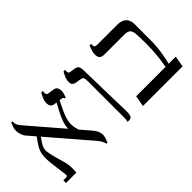

<svg xmlns="http://www.w3.org/2000/svg" viewBox="-50 -980 1381 1381"><g transform="rotate(-45 640.5 -290.0)"><path d="M450 6Q449 -9 438 -27Q427 -45 413 -61L79 -449Q69 -462 62.5 -481Q56 -500 56 -520Q56 -538 61.5 -553Q67 -568 74 -586H86V-582Q86 -578 88 -562Q90 -546 114 -518L445 -133Q464 -111 471.5 -93Q479 -75 479 -57Q479 -46 475.5 -33Q472 -20 462 6ZM45 0V-27H73Q83 -27 85.5 -32.5Q88 -38 87 -45L70 -180Q66 -217 67.5 -244.5Q69 -272 77 -294.5Q85 -317 99 -337L145 -404L164 -380L129 -329Q104 -293 107 -262Q110 -231 123 -184L144 -110Q152 -82 152.5 -53Q153 -24 151 0ZM381 -206 332 -262Q332 -293 344 -328Q356 -363 376 -400L413 -470L438 -463L405 -395Q386 -356 377 -326Q368 -296 369 -268Q370 -240 381 -206ZM469 -436Q468 -441 465.5 -445Q463 -449 457 -450L386 -460Q367 -463 359 -475Q351 -487 351 -503Q351 -529 362.5 -552.5Q374 -576 379 -586H394V-567Q394 -555 398 -551Q402 -547 412 -545L454 -539Q479 -535 485.5 -520.5Q492 -506 492 -493Q492 -474 486 -457.5Q480 -441 478 -436Z M685 3Q681 3 676.5 2.5Q672 2 669 1V-4Q672 -8 673 -15Q674 -22 674 -46V-403Q674 -433 668.5 -442Q663 -451 643 -454L609 -459Q595 -461 583.5 -469.5Q572 -478 572 -501Q572 -517 577.5 -533Q583 -549 590 -561.5Q597 -574 600 -580H615V-566Q615 -553 619 -548.5Q623 -544 639 -542L671 -537Q691 -534 699 -523Q707 -512 708 -483L718 -53Q719 -32 713 -14.5Q707 3 685 3Z M828 0 843 -84H1142Q1148 -115 1152.5 -150.5Q1157 -186 1159.5 -225Q1162 -264 1162 -304Q1162 -368 1159 -401Q1156 -434 1142 -446Q1128 -458 1095 -458H894Q867 -458 856 -470Q845 -482 845 -505Q845 -521 848.5 -534Q852 -547 857 -558.5Q862 -570 865 -580H880V-568Q880 -555 886 -549.5Q892 -544 909 -544H1115Q1136 -544 1156 -536.5Q1176 -529 1189 -509.5Q1202 -490 1202 -455V-304Q1202 -228 1191 -167.5Q1180 -107 1174 -84H1246L1231 0Z"/></g></svg>

Font: Frank Ruhl Libre Light
Style: Regular
Weight: 300
Designer: Yanek Iontef
Foundry: Fontef
Version: Version 6.003;gftools[0.9.30]